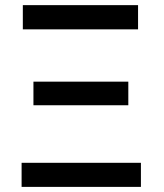

<svg xmlns="http://www.w3.org/2000/svg" viewBox="-20 -731 640 751"><path d="M64.5 -94.2H531.2V0H64.5ZM110.8 -411.6H481.9V-319.3H110.8ZM69.3 -710.9H520V-616.2H69.3Z"/></svg>

Font: Roboto Mono
Style: Regular
Weight: 500
Designer: Google
Version: Version 2.000986; 2015; ttfautohint (v1.3)